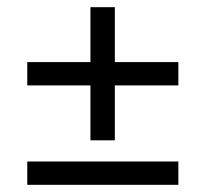

<svg xmlns="http://www.w3.org/2000/svg" viewBox="-20 -542 573 535"><path d="M477 -369V-304H56V-369ZM300 -151H232V-522H300ZM477 -92V-27H56V-92Z"/></svg>

Font: Gemunu Libre ExtraLight Medium
Style: Regular
Weight: 500
Version: Version 1.100